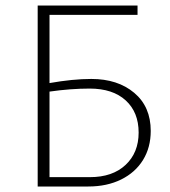

<svg xmlns="http://www.w3.org/2000/svg" viewBox="-20 -678 618 698"><path d="M528 -202Q528 -142 500 -96.5Q472 -51 420.5 -25.5Q369 0 301 0H117V-658H480V-624H160V-376Q245 -391 312 -391Q408 -391 468 -340.5Q528 -290 528 -202ZM484 -196Q484 -270 437 -313Q390 -356 306 -356Q237 -356 160 -345V-34H307Q389 -34 436.5 -78.5Q484 -123 484 -196Z"/></svg>

Font: Ysabeau Light
Style: Regular
Weight: 300
Designer: Christian Thalmann (Catharsis Fonts)
Version: Version 0.003